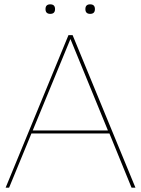

<svg xmlns="http://www.w3.org/2000/svg" viewBox="-20 -866 651 886"><path d="M587 0 485 -250H125L22 0H6L296 -704H315L605 0ZM131 -264H478L305 -686ZM212 -846Q234 -846 234 -824Q234 -802 212 -802Q190 -802 190 -824Q190 -846 212 -846ZM396 -846Q418 -846 418 -824Q418 -802 396 -802Q374 -802 374 -824Q374 -846 396 -846Z"/></svg>

Font: Prodigy Sans Thin
Style: Regular
Weight: 100
Designer: Wei Huang
Foundry: Wei Huang
Version: Version 1.003; ttfautohint (v1.8.3)